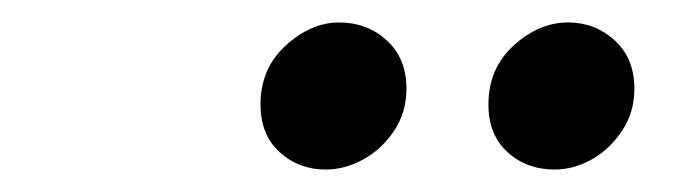

<svg xmlns="http://www.w3.org/2000/svg" viewBox="-20 -762 600 171"><path d="M270 -611Q246 -611 229 -626.5Q212 -642 212 -669Q212 -701 234.5 -721.5Q257 -742 282 -742Q307 -742 324.5 -726Q342 -710 342 -683Q342 -662 331 -645.5Q320 -629 303.5 -620Q287 -611 270 -611ZM474 -611Q449 -611 432 -626.5Q415 -642 415 -669Q415 -701 437.5 -721.5Q460 -742 486 -742Q510 -742 527.5 -726Q545 -710 545 -683Q545 -662 534 -645.5Q523 -629 507 -620Q491 -611 474 -611Z"/></svg>

Font: Ubuntu Sans Mono Medium
Style: Italic
Weight: 500
Italic angle: -13.5°
Monospace: yes
Designer: Dalton Maag Ltd
Foundry: Dalton Maag Ltd
Version: Version 1.006